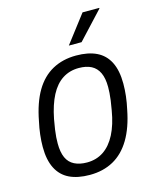

<svg xmlns="http://www.w3.org/2000/svg" viewBox="-111 -799 720 888"><g transform="rotate(-15 249.0 -355.5)"><path d="M209 12Q151 12 111.5 -7Q72 -26 51.5 -66.5Q31 -107 31 -169Q31 -197 34.5 -227.5Q38 -258 45 -289Q61 -374 93.5 -429Q126 -484 175.5 -511Q225 -538 289 -538Q347 -538 386.5 -519Q426 -500 446.5 -459.5Q467 -419 467 -356Q467 -327 463.5 -296.5Q460 -266 453 -235Q437 -152 404 -97Q371 -42 322 -15Q273 12 209 12ZM211 -47Q256 -47 290.5 -70Q325 -93 348.5 -138.5Q372 -184 383 -250Q388 -277 390.5 -296.5Q393 -316 394 -331Q395 -346 395 -359Q395 -401 382.5 -427.5Q370 -454 346 -466.5Q322 -479 286 -479Q242 -479 208 -457Q174 -435 151 -391Q128 -347 115 -281Q110 -254 107 -233Q104 -212 103 -196.5Q102 -181 102 -167Q102 -125 114 -98.5Q126 -72 151 -59.5Q176 -47 211 -47ZM269 -591 370 -723H450V-720L330 -591Z"/></g></svg>

Font: Archivo SemiCondensed Light
Style: Italic
Weight: 300
Width: 4
Italic angle: -10°
Designer: Hector Gatti
Foundry: Omnibus-Type
Version: Version 2.001